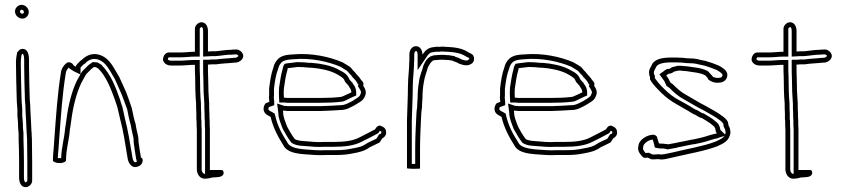

<svg xmlns="http://www.w3.org/2000/svg" viewBox="-20 -696 3502 794"><path d="M42 -649C42 -633 56 -619 73 -619C87 -619 99 -632 99 -646C99 -662 85 -676 69 -676C55 -676 42 -663 42 -649ZM46 -436C46 -388 48 -340 49 -292C49 -280 50 -268 51 -257L52 -242V-217C54 -201 55 -182 55 -166C56 -159 56 -151 57 -144V-121C58 -89 59 -57 59 -26V39C59 58 67 78 86 78C100 78 113 65 113 51V-26C113 -58 112 -90 112 -121L111 -138C111 -143 111 -149 110 -154C110 -166 108 -184 108 -197C107 -209 107 -221 106 -233C106 -241 105 -250 105 -260C104 -268 104 -277 103 -286C102 -331 100 -377 100 -422V-448C100 -470 95 -494 73 -494C65 -494 58 -489 55 -483C54 -482 52 -481 51 -480C48 -466 46 -451 46 -436ZM62 -649C62 -651 67 -656 69 -656C74 -656 79 -651 79 -646C79 -643 75 -639 73 -639C67 -639 62 -645 62 -649ZM66 -436C66 -447 67 -460 69 -469L71 -471L73 -474C74 -474 80 -472 80 -448V-422C80 -376 82 -331 83 -286V-285V-284C84 -277 84 -268 85 -259C85 -248 86 -239 86 -233V-232V-231C87 -221 87 -207 88 -196C88 -181 90 -164 90 -154V-152V-150C90 -148 91 -143 91 -138V-137L92 -120C92 -88 93 -58 93 -26V51C93 53 88 58 86 58C85 58 79 56 79 39V-26C79 -57 78 -90 77 -121V-145V-147C76 -152 76 -159 75 -167C75 -184 74 -202 72 -218V-243L71 -259C70 -271 69 -280 69 -292C68 -341 66 -388 66 -436Z M199 -30C205 -25 215 -21 226 -22C234 -20 253 -26 253 -33C253 -80 266 -116 269 -161L272 -179C279 -238 291 -294 310 -339C317 -357 328 -373 336 -389L357 -410C361 -413 364 -416 369 -419C371 -419 374 -418 377 -418C380 -416 384 -414 387 -412C419 -380 439 -329 456 -281L465 -254C469 -236 474 -217 478 -199C490 -154 497 -107 505 -58L508 -40C511 -24 520 -7 537 -5C555 -5 570 -16 570 -33C570 -38 569 -42 564 -44H563C559 -64 556 -88 553 -109L552 -127C549 -146 543 -163 541 -182C535 -201 529 -227 525 -249C521 -260 518 -270 514 -281L502 -314C492 -336 483 -356 473 -378C451 -413 436 -453 395 -468C364 -480 336 -466 320 -450C317 -448 314 -446 311 -443L302 -434C300 -432 293 -424 293 -420C289 -422 286 -425 283 -427C281 -434 271 -440 260 -438C247 -431 234 -414 232 -396C218 -311 212 -219 205 -125L202 -82C201 -69 199 -55 199 -42ZM219 -42C219 -54 221 -67 222 -81L225 -124C232 -218 238 -309 252 -393V-394C253 -402 259 -412 265 -417L266 -414L272 -410C272 -410 277 -406 284 -402L313 -388V-416C314 -418 316 -420 316 -420L325 -429C326 -430 328 -431 331 -433L333 -434L334 -436C347 -449 366 -457 388 -449C419 -438 432 -407 455 -369C465 -347 474 -326 483 -306L495 -274C499 -264 502 -254 506 -244C510 -222 515 -198 521 -178C524 -157 529 -141 532 -125L533 -107V-106C536 -85 539 -61 543 -40L546 -27C544 -26 541 -25 538 -25C535 -26 530 -31 528 -43L525 -61C517 -110 509 -158 497 -204C493 -224 489 -240 485 -258L484 -259L475 -288C458 -337 437 -390 401 -426L400 -428L398 -429C393 -432 389 -434 388 -435L383 -438H377C375 -438 374 -439 369 -439H363L359 -436C352 -432 348 -428 345 -426L344 -425L320 -401L318 -398C311 -384 299 -367 291 -347C271 -300 259 -241 252 -182L249 -163V-162C246 -123 234 -87 233 -42H230H228H224Z M654 -448C658 -433 671 -425 689 -425H723C744 -425 764 -428 786 -428V-419C786 -410 786 -395 787 -379C787 -344 788 -299 791 -267C791 -253 791 -240 792 -227V-203L793 -195C793 -182 793 -170 794 -158V4C794 24 807 43 826 43C837 43 848 41 858 38C878 36 902 39 905 20C905 12 902 7 896 7H848V-162C847 -173 847 -185 847 -198C846 -206 846 -216 846 -227C845 -241 845 -254 845 -268C844 -280 843 -298 842 -318C842 -334 841 -351 841 -367C840 -388 840 -408 840 -419V-429C845 -429 850 -429 856 -430H874C900 -434 923 -434 949 -437H955C970 -439 986 -449 986 -466C984 -481 968 -494 951 -491C945 -491 940 -491 935 -490C917 -490 900 -487 881 -485C879 -485 876 -484 872 -484H856L840 -483V-568C840 -587 831 -604 813 -604C800 -604 786 -591 786 -577V-482C764 -482 747 -479 727 -479H676C662 -477 654 -463 654 -448ZM674 -451C675 -457 678 -459 678 -459H727C749 -459 766 -462 786 -462H806V-577C806 -579 811 -584 813 -584C815 -584 820 -583 820 -568V-462L857 -464H872C877 -464 881 -465 882 -465H883C903 -467 919 -470 935 -470H937H939C941 -470 945 -471 951 -471H953H954C958 -472 964 -469 966 -465C965 -463 961 -458 953 -457H948H947C923 -454 899 -454 872 -450H854H853C849 -449 845 -449 840 -449H820V-419C820 -408 820 -388 821 -367C821 -349 822 -333 822 -318V-317C823 -297 824 -279 825 -267C825 -253 825 -239 826 -226C826 -215 826 -206 827 -197C827 -183 827 -171 828 -161V23H826C822 23 814 17 814 4V-159V-160C813 -171 813 -182 813 -195V-196L812 -204V-228V-229C811 -241 811 -253 811 -267V-268V-269C808 -300 807 -344 807 -379V-380C806 -395 806 -410 806 -419V-448H786C762 -448 742 -445 723 -445H689C678 -445 675 -449 674 -451Z M1070 -246C1070 -226 1086 -220 1099 -213C1110 -166 1130 -130 1152 -95C1166 -67 1203 -61 1240 -58C1268 -56 1298 -53 1329 -55H1368C1396 -55 1417 -57 1441 -62C1469 -67 1488 -72 1509 -87C1523 -94 1537 -100 1550 -107C1554 -113 1558 -119 1561 -124C1568 -127 1577 -136 1577 -146C1577 -162 1570 -169 1560 -173C1546 -183 1536 -170 1531 -161C1511 -151 1490 -139 1469 -129C1440 -113 1402 -109 1359 -109H1320C1292 -107 1268 -110 1244 -112C1228 -113 1210 -114 1199 -121C1193 -129 1186 -139 1181 -148C1175 -160 1169 -167 1164 -181C1159 -196 1151 -212 1151 -231L1150 -239C1153 -238 1157 -238 1160 -238C1165 -237 1169 -237 1172 -237H1306C1334 -238 1361 -239 1388 -241C1413 -241 1429 -252 1447 -261C1463 -272 1482 -278 1489 -298C1498 -317 1489 -330 1482 -342C1483 -345 1483 -348 1483 -352C1480 -359 1477 -363 1474 -364C1469 -373 1463 -380 1455 -388C1451 -394 1445 -400 1439 -406C1436 -410 1432 -415 1428 -419C1418 -425 1408 -432 1397 -438C1344 -461 1269 -478 1192 -471C1174 -470 1157 -469 1142 -461C1127 -453 1115 -436 1111 -418C1101 -391 1097 -363 1093 -330V-304C1092 -297 1092 -290 1093 -283C1093 -280 1094 -278 1094 -275L1079 -269C1074 -264 1070 -255 1070 -246ZM1090 -246C1090 -248 1091 -251 1092 -253L1114 -261V-275C1114 -280 1113 -283 1113 -283V-284V-286C1112 -291 1112 -296 1113 -301V-303V-329C1117 -363 1121 -387 1130 -411V-412L1131 -414C1134 -427 1142 -438 1151 -443C1161 -448 1174 -450 1193 -451C1266 -458 1338 -441 1388 -420C1397 -415 1406 -408 1415 -403C1418 -400 1421 -397 1423 -394L1424 -393L1425 -392C1431 -386 1436 -381 1438 -377L1439 -375L1441 -374C1448 -367 1453 -361 1457 -354L1460 -347H1463L1460 -340L1465 -332C1473 -318 1475 -316 1471 -307L1470 -306V-305C1467 -295 1457 -291 1437 -278C1417 -268 1406 -261 1388 -261H1387C1361 -259 1333 -258 1306 -257H1172C1169 -257 1167 -257 1164 -258H1162H1160H1156L1126 -268L1131 -230C1131 -206 1141 -187 1145 -174C1151 -156 1158 -150 1163 -139C1169 -128 1176 -118 1183 -109L1185 -106L1188 -104C1206 -93 1228 -93 1243 -92C1266 -90 1292 -87 1321 -89H1359C1403 -89 1445 -93 1478 -111C1501 -122 1521 -133 1540 -143L1545 -146L1548 -151C1549 -152 1550 -154 1551 -155L1553 -154C1557 -152 1557 -154 1557 -146C1557 -145 1554 -142 1553 -142L1547 -140L1544 -134L1536 -122C1524 -116 1513 -112 1500 -105L1499 -104L1497 -103C1479 -90 1465 -87 1437 -82C1414 -77 1395 -75 1368 -75H1328C1299 -73 1270 -76 1242 -78C1204 -81 1178 -89 1170 -104L1169 -105V-106C1147 -140 1128 -174 1118 -218L1116 -226L1108 -231C1091 -240 1090 -240 1090 -246ZM1134 -290 1135 -272H1157C1165 -271 1165 -271 1167 -271H1306C1333 -271 1364 -272 1388 -275C1403 -276 1409 -281 1412 -282C1423 -287 1433 -293 1441 -296L1453 -301V-314C1453 -336 1439 -350 1439 -350L1438 -354L1435 -356C1434 -357 1432 -360 1427 -365L1426 -367H1425L1424 -369V-370L1422 -374C1411 -396 1388 -403 1378 -409V-410H1377C1347 -425 1309 -433 1270 -436H1269H1261C1243 -438 1228 -439 1211 -439H1210H1208C1194 -437 1181 -436 1167 -434L1157 -432L1152 -423C1150 -418 1149 -414 1149 -411C1141 -385 1138 -357 1134 -333V-332C1133 -319 1133 -304 1134 -290ZM1154 -292C1153 -305 1153 -318 1154 -330C1158 -356 1161 -383 1169 -408C1169 -410 1169 -412 1170 -414C1183 -416 1196 -417 1211 -419C1227 -419 1242 -418 1260 -416H1268C1305 -413 1342 -405 1368 -392C1380 -385 1398 -377 1404 -365V-364C1407 -357 1410 -353 1413 -351C1416 -348 1418 -345 1421 -342C1425 -333 1433 -328 1433 -314C1424 -310 1415 -305 1405 -301C1400 -299 1393 -295 1387 -295C1361 -292 1333 -291 1306 -291H1167C1166 -291 1163 -291 1160 -292Z M1663 0C1667 1 1676 2 1688 2H1694C1708 2 1717 2 1717 0V-78C1717 -120 1719 -162 1721 -203C1722 -220 1722 -236 1725 -250C1725 -262 1726 -275 1727 -289C1727 -311 1729 -338 1733 -357C1736 -380 1744 -396 1749 -416C1754 -426 1763 -444 1775 -447C1779 -447 1783 -448 1787 -448C1791 -448 1796 -449 1801 -449H1815C1821 -448 1826 -448 1832 -448C1835 -448 1838 -447 1840 -447C1844 -446 1848 -446 1852 -445L1855 -443C1859 -442 1864 -440 1869 -438L1878 -433C1888 -429 1898 -426 1908 -426C1916 -426 1922 -427 1926 -431C1944 -435 1946 -467 1928 -474L1918 -479C1901 -491 1881 -497 1856 -500C1848 -501 1840 -501 1832 -502C1826 -502 1821 -502 1815 -503C1807 -503 1799 -503 1792 -502C1791 -502 1789 -503 1788 -503C1782 -502 1777 -502 1772 -501C1748 -498 1738 -486 1727 -470C1727 -488 1718 -505 1700 -505C1683 -505 1673 -488 1673 -471V-456C1673 -449 1673 -441 1672 -433V-426C1672 -420 1671 -414 1671 -408C1670 -395 1669 -382 1668 -368C1668 -359 1667 -349 1667 -339C1667 -294 1664 -245 1663 -198ZM1683 -18V-198C1684 -244 1687 -293 1687 -339C1687 -347 1688 -358 1688 -367C1689 -381 1690 -393 1691 -406V-407V-408C1691 -412 1692 -418 1692 -426V-432C1693 -444 1693 -449 1693 -456V-471C1693 -482 1699 -485 1700 -485C1702 -485 1707 -484 1707 -470V-406L1743 -459C1753 -474 1757 -479 1774 -481H1775H1776C1778 -481 1776 -481 1781 -482H1793H1795C1799 -483 1807 -483 1813 -483C1821 -482 1826 -482 1831 -482C1842 -481 1847 -481 1854 -480C1877 -477 1893 -472 1906 -463L1908 -462L1920 -456C1921 -455 1921 -452 1920 -450L1916 -449L1913 -446H1908C1902 -446 1895 -448 1887 -451L1878 -456L1876 -457C1872 -458 1866 -460 1863 -461L1860 -464H1857C1850 -466 1846 -466 1845 -466L1842 -467H1841C1840 -467 1837 -468 1832 -468C1826 -468 1822 -468 1818 -469H1817H1801C1793 -469 1788 -468 1787 -468C1780 -468 1776 -467 1775 -467H1773L1770 -466C1744 -460 1735 -433 1731 -425L1730 -423V-421C1726 -404 1716 -385 1713 -360C1709 -339 1707 -312 1707 -290C1706 -276 1705 -264 1705 -252C1702 -236 1702 -220 1701 -204C1699 -163 1697 -121 1697 -78V-18H1694H1688Z M2025 -246C2025 -226 2041 -220 2054 -213C2065 -166 2085 -130 2107 -95C2121 -67 2158 -61 2195 -58C2223 -56 2253 -53 2284 -55H2323C2351 -55 2372 -57 2396 -62C2424 -67 2443 -72 2464 -87C2478 -94 2492 -100 2505 -107C2509 -113 2513 -119 2516 -124C2523 -127 2532 -136 2532 -146C2532 -162 2525 -169 2515 -173C2501 -183 2491 -170 2486 -161C2466 -151 2445 -139 2424 -129C2395 -113 2357 -109 2314 -109H2275C2247 -107 2223 -110 2199 -112C2183 -113 2165 -114 2154 -121C2148 -129 2141 -139 2136 -148C2130 -160 2124 -167 2119 -181C2114 -196 2106 -212 2106 -231L2105 -239C2108 -238 2112 -238 2115 -238C2120 -237 2124 -237 2127 -237H2261C2289 -238 2316 -239 2343 -241C2368 -241 2384 -252 2402 -261C2418 -272 2437 -278 2444 -298C2453 -317 2444 -330 2437 -342C2438 -345 2438 -348 2438 -352C2435 -359 2432 -363 2429 -364C2424 -373 2418 -380 2410 -388C2406 -394 2400 -400 2394 -406C2391 -410 2387 -415 2383 -419C2373 -425 2363 -432 2352 -438C2299 -461 2224 -478 2147 -471C2129 -470 2112 -469 2097 -461C2082 -453 2070 -436 2066 -418C2056 -391 2052 -363 2048 -330V-304C2047 -297 2047 -290 2048 -283C2048 -280 2049 -278 2049 -275L2034 -269C2029 -264 2025 -255 2025 -246ZM2045 -246C2045 -248 2046 -251 2047 -253L2069 -261V-275C2069 -280 2068 -283 2068 -283V-284V-286C2067 -291 2067 -296 2068 -301V-303V-329C2072 -363 2076 -387 2085 -411V-412L2086 -414C2089 -427 2097 -438 2106 -443C2116 -448 2129 -450 2148 -451C2221 -458 2293 -441 2343 -420C2352 -415 2361 -408 2370 -403C2373 -400 2376 -397 2378 -394L2379 -393L2380 -392C2386 -386 2391 -381 2393 -377L2394 -375L2396 -374C2403 -367 2408 -361 2412 -354L2415 -347H2418L2415 -340L2420 -332C2428 -318 2430 -316 2426 -307L2425 -306V-305C2422 -295 2412 -291 2392 -278C2372 -268 2361 -261 2343 -261H2342C2316 -259 2288 -258 2261 -257H2127C2124 -257 2122 -257 2119 -258H2117H2115H2111L2081 -268L2086 -230C2086 -206 2096 -187 2100 -174C2106 -156 2113 -150 2118 -139C2124 -128 2131 -118 2138 -109L2140 -106L2143 -104C2161 -93 2183 -93 2198 -92C2221 -90 2247 -87 2276 -89H2314C2358 -89 2400 -93 2433 -111C2456 -122 2476 -133 2495 -143L2500 -146L2503 -151C2504 -152 2505 -154 2506 -155L2508 -154C2512 -152 2512 -154 2512 -146C2512 -145 2509 -142 2508 -142L2502 -140L2499 -134L2491 -122C2479 -116 2468 -112 2455 -105L2454 -104L2452 -103C2434 -90 2420 -87 2392 -82C2369 -77 2350 -75 2323 -75H2283C2254 -73 2225 -76 2197 -78C2159 -81 2133 -89 2125 -104L2124 -105V-106C2102 -140 2083 -174 2073 -218L2071 -226L2063 -231C2046 -240 2045 -240 2045 -246ZM2089 -290 2090 -272H2112C2120 -271 2120 -271 2122 -271H2261C2288 -271 2319 -272 2343 -275C2358 -276 2364 -281 2367 -282C2378 -287 2388 -293 2396 -296L2408 -301V-314C2408 -336 2394 -350 2394 -350L2393 -354L2390 -356C2389 -357 2387 -360 2382 -365L2381 -367H2380L2379 -369V-370L2377 -374C2366 -396 2343 -403 2333 -409V-410H2332C2302 -425 2264 -433 2225 -436H2224H2216C2198 -438 2183 -439 2166 -439H2165H2163C2149 -437 2136 -436 2122 -434L2112 -432L2107 -423C2105 -418 2104 -414 2104 -411C2096 -385 2093 -357 2089 -333V-332C2088 -319 2088 -304 2089 -290ZM2109 -292C2108 -305 2108 -318 2109 -330C2113 -356 2116 -383 2124 -408C2124 -410 2124 -412 2125 -414C2138 -416 2151 -417 2166 -419C2182 -419 2197 -418 2215 -416H2223C2260 -413 2297 -405 2323 -392C2335 -385 2353 -377 2359 -365V-364C2362 -357 2365 -353 2368 -351C2371 -348 2373 -345 2376 -342C2380 -333 2388 -328 2388 -314C2379 -310 2370 -305 2360 -301C2355 -299 2348 -295 2342 -295C2316 -292 2288 -291 2261 -291H2122C2121 -291 2118 -291 2115 -292Z M2619 -80C2619 -67 2633 -51 2640 -45C2647 -42 2653 -44 2659 -44C2663 -42 2668 -40 2674 -37C2683 -37 2692 -37 2702 -38C2724 -33 2745 -42 2763 -45C2824 -60 2890 -70 2946 -91C2975 -104 2996 -114 3001 -148C3000 -151 3000 -154 3000 -156C2999 -158 2999 -160 2999 -163C2998 -168 2995 -173 2992 -179C2993 -194 2982 -205 2970 -214C2946 -232 2926 -242 2900 -257C2872 -271 2845 -288 2817 -304C2796 -315 2778 -332 2762 -348L2753 -354C2752 -357 2750 -359 2749 -361C2746 -370 2740 -377 2735 -384C2738 -386 2742 -389 2745 -391C2754 -391 2761 -395 2768 -400L2780 -403H2781C2782 -403 2783 -404 2785 -404H2795C2798 -404 2801 -403 2803 -403C2808 -403 2812 -402 2817 -402C2847 -397 2875 -396 2897 -384C2901 -380 2904 -376 2907 -373V-370C2914 -361 2934 -352 2951 -354C2972 -354 2988 -366 2988 -387C2986 -406 2969 -415 2954 -424C2938 -431 2919 -438 2901 -443C2898 -444 2896 -445 2893 -445L2878 -448C2869 -451 2858 -453 2848 -454C2841 -454 2832 -455 2822 -455L2812 -456L2803 -457C2795 -457 2786 -458 2778 -458H2755C2719 -458 2683 -452 2674 -424C2670 -417 2667 -413 2665 -405C2665 -403 2664 -401 2664 -398C2664 -390 2665 -383 2668 -378V-368C2673 -356 2691 -336 2700 -327L2715 -312C2733 -294 2756 -277 2778 -265L2799 -253C2811 -245 2825 -239 2836 -231L2850 -223L2854 -222L2869 -213L2877 -209L2882 -208C2891 -202 2900 -198 2908 -192C2916 -188 2925 -179 2933 -173C2936 -169 2939 -164 2939 -158C2940 -156 2940 -154 2940 -151C2942 -149 2943 -147 2945 -145C2942 -144 2941 -143 2938 -143C2915 -138 2899 -131 2877 -126L2850 -120C2842 -119 2833 -117 2824 -115C2808 -111 2790 -109 2775 -105L2742 -99L2740 -100C2737 -100 2733 -101 2729 -101C2725 -102 2721 -102 2717 -102C2714 -102 2710 -102 2705 -103C2703 -112 2698 -124 2696 -132C2693 -135 2689 -138 2683 -139C2655 -139 2620 -117 2620 -90C2619 -87 2618 -83 2619 -80ZM2639 -80V-84L2640 -87V-90C2640 -99 2658 -117 2679 -119C2682 -111 2684 -104 2685 -99L2688 -86L2701 -83C2708 -82 2714 -82 2717 -82H2724L2727 -81H2729C2729 -81 2733 -80 2735 -80L2739 -78L2779 -85L2780 -86C2793 -89 2812 -92 2829 -96C2837 -98 2846 -99 2852 -100H2853L2881 -106C2904 -111 2922 -119 2941 -123C2950 -124 2951 -126 2951 -126L2976 -134C2970 -125 2958 -119 2938 -110C2885 -90 2819 -80 2759 -65C2737 -61 2720 -55 2706 -58H2703H2700C2693 -57 2685 -57 2679 -57C2674 -60 2670 -61 2668 -62L2664 -64H2659C2654 -64 2651 -63 2650 -63C2644 -69 2639 -79 2639 -80ZM2684 -397C2684 -399 2684 -399 2685 -402C2686 -405 2687 -407 2691 -414L2692 -416L2693 -418C2697 -430 2718 -438 2755 -438H2778C2784 -438 2793 -437 2802 -437L2810 -436L2821 -435H2822C2830 -435 2839 -434 2847 -434C2857 -433 2865 -431 2872 -429H2873L2891 -425H2892C2893 -425 2894 -424 2895 -424H2896C2912 -419 2931 -412 2945 -406C2962 -396 2967 -391 2968 -386C2967 -379 2964 -374 2951 -374H2950H2949C2943 -373 2932 -376 2927 -379V-381L2921 -387C2920 -388 2916 -393 2911 -398L2909 -400L2907 -402C2879 -417 2848 -417 2820 -422H2819H2817C2816 -422 2810 -423 2804 -423C2803 -423 2800 -424 2795 -424H2785C2778 -424 2778 -423 2778 -423C2771 -421 2777 -422 2775 -422L2759 -418L2756 -416C2750 -412 2748 -411 2745 -411H2739L2734 -408C2730 -406 2726 -403 2724 -401L2707 -389L2719 -372C2725 -364 2729 -359 2730 -355V-353L2731 -352C2733 -349 2734 -347 2734 -347L2736 -341L2749 -332C2766 -315 2784 -298 2807 -286C2835 -270 2863 -253 2891 -239C2918 -223 2936 -215 2958 -198C2970 -189 2972 -183 2972 -180V-175L2974 -170C2976 -165 2978 -162 2979 -160C2979 -158 2980 -152 2980 -152C2980 -151 2981 -147 2981 -147C2980 -143 2979 -142 2978 -140L2959 -159C2958 -171 2952 -181 2949 -185L2947 -187L2945 -189C2939 -193 2930 -203 2919 -209C2908 -217 2900 -220 2893 -225L2890 -227L2884 -228L2879 -231L2862 -241L2858 -242L2847 -248C2834 -257 2820 -264 2810 -270L2788 -282C2767 -293 2746 -309 2729 -326L2714 -341C2707 -348 2693 -365 2688 -373V-384L2685 -388C2685 -388 2684 -392 2684 -397Z M3088 -448C3092 -433 3105 -425 3123 -425H3157C3178 -425 3198 -428 3220 -428V-419C3220 -410 3220 -395 3221 -379C3221 -344 3222 -299 3225 -267C3225 -253 3225 -240 3226 -227V-203L3227 -195C3227 -182 3227 -170 3228 -158V4C3228 24 3241 43 3260 43C3271 43 3282 41 3292 38C3312 36 3336 39 3339 20C3339 12 3336 7 3330 7H3282V-162C3281 -173 3281 -185 3281 -198C3280 -206 3280 -216 3280 -227C3279 -241 3279 -254 3279 -268C3278 -280 3277 -298 3276 -318C3276 -334 3275 -351 3275 -367C3274 -388 3274 -408 3274 -419V-429C3279 -429 3284 -429 3290 -430H3308C3334 -434 3357 -434 3383 -437H3389C3404 -439 3420 -449 3420 -466C3418 -481 3402 -494 3385 -491C3379 -491 3374 -491 3369 -490C3351 -490 3334 -487 3315 -485C3313 -485 3310 -484 3306 -484H3290L3274 -483V-568C3274 -587 3265 -604 3247 -604C3234 -604 3220 -591 3220 -577V-482C3198 -482 3181 -479 3161 -479H3110C3096 -477 3088 -463 3088 -448ZM3108 -451C3109 -457 3112 -459 3112 -459H3161C3183 -459 3200 -462 3220 -462H3240V-577C3240 -579 3245 -584 3247 -584C3249 -584 3254 -583 3254 -568V-462L3291 -464H3306C3311 -464 3315 -465 3316 -465H3317C3337 -467 3353 -470 3369 -470H3371H3373C3375 -470 3379 -471 3385 -471H3387H3388C3392 -472 3398 -469 3400 -465C3399 -463 3395 -458 3387 -457H3382H3381C3357 -454 3333 -454 3306 -450H3288H3287C3283 -449 3279 -449 3274 -449H3254V-419C3254 -408 3254 -388 3255 -367C3255 -349 3256 -333 3256 -318V-317C3257 -297 3258 -279 3259 -267C3259 -253 3259 -239 3260 -226C3260 -215 3260 -206 3261 -197C3261 -183 3261 -171 3262 -161V23H3260C3256 23 3248 17 3248 4V-159V-160C3247 -171 3247 -182 3247 -195V-196L3246 -204V-228V-229C3245 -241 3245 -253 3245 -267V-268V-269C3242 -300 3241 -344 3241 -379V-380C3240 -395 3240 -410 3240 -419V-448H3220C3196 -448 3176 -445 3157 -445H3123C3112 -445 3109 -449 3108 -451Z"/></svg>

Font: Scribbler
Style: Clr
Weight: 400
Designer: Mew Too
Foundry: Cannot Into Space Fonts
Version: Version 1.001